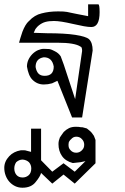

<svg xmlns="http://www.w3.org/2000/svg" viewBox="-75 -544 580 889"><path d="M271 306.2 219.2 264.2 167 306.2 115.2 256.8Q111.3 272.9 90.8 297.9Q70.3 325.2 28.8 325.2Q10.7 325.2 -4.6 317.9Q-20 310.5 -31.2 298.1Q-42.5 285.6 -48.8 268.8Q-55.2 252 -55.2 232.9Q-55.2 203.6 -32.2 179.2Q-12.2 157.7 21 151.9H38.1Q40.5 151.9 42.7 152.3Q44.9 152.8 47.9 153.8L68.8 159.2V51.8H115.2V198.2L167 251L219.2 211.9L271 251L320.8 202.1L297.9 207L262.2 210.9Q228.5 202.1 212.2 178.7Q195.8 155.3 195.8 123Q195.8 114.7 197.5 107.2Q199.2 99.6 202.1 92.8Q204.6 88.9 209 82.5Q213.4 76.2 220.2 66.9Q231.4 55.7 244.6 49.3Q257.8 43 275.9 43Q283.7 43 289.3 43.5Q294.9 43.9 298.8 44.9Q309.1 44.9 313 46.9L327.1 50.8L339.8 61Q350.6 69.8 359.9 85L367.2 104V211.9ZM305.2 -308.1Q305.2 -326.7 297.9 -328.1Q271.5 -346.2 190.9 -346.2H13.2Q15.6 -355 19.3 -367.7Q22.9 -380.4 28.8 -397Q35.2 -413.6 42.5 -426Q49.8 -438.5 59.1 -446.8Q85.4 -474.6 117.2 -481.9Q133.8 -486.3 152.8 -488.8Q171.9 -491.2 193.8 -491.2Q209 -491.2 218 -490.7Q227.1 -490.2 235.1 -488.8Q243.2 -487.3 253.4 -484.9Q263.7 -482.4 282.2 -479L333 -469.2V-523.9H379.9Q386.2 -523.9 386.2 -487.8Q386.2 -418.9 348.1 -418.9Q334 -418.9 313.2 -422.6Q292.5 -426.3 263.2 -433.1Q233.9 -439.9 211.9 -443.4Q189.9 -446.8 174.8 -446.8Q151.4 -446.8 135.3 -442.4Q119.1 -438 104 -425.8Q101.1 -423.3 96.9 -419.2Q92.8 -415 88.9 -409.2L81.1 -392.1L143.1 -390.1Q224.6 -390.1 273.7 -382.6Q322.8 -375 336.9 -362.8Q354 -346.7 354 -310.1L305.2 0H258.8L190.9 -169.9L166 -158.2Q147 -152.8 127.9 -152.8Q97.2 -152.8 75.2 -174.8Q65.4 -184.6 59.3 -200Q53.2 -215.3 49.8 -235.8Q49.8 -267.1 74.2 -293Q86.9 -305.7 101.1 -311.8Q115.2 -317.9 127.9 -317.9L152.8 -316.9Q156.7 -315.9 160.2 -315.2Q163.6 -314.5 166 -313L178.2 -307.1Q195.8 -298.8 206.1 -283.2L220.2 -245.1L272.9 -85ZM69.8 235.8Q69.8 219.2 59.1 207Q47.4 196.3 29.8 194.8Q13.7 194.8 0 207Q-8.8 220.2 -8.8 235.8Q-8.8 253.9 1.2 265.9Q11.2 277.8 29.8 277.8Q38.1 277.8 44.9 275.1Q51.8 272.5 58.1 267.1Q69.8 256.3 69.8 235.8ZM89.8 -233.9Q93.3 -213.4 103.3 -203.1Q113.3 -192.9 131.8 -192.9Q173.8 -192.9 173.8 -235.8Q166.5 -278.8 127.9 -278.8Q89.8 -272.9 89.8 -233.9ZM277.8 88.9Q271 88.9 264.6 92Q258.3 95.2 252.9 102.1Q252 103 251.5 103H251Q250 104.5 248.8 106Q247.6 107.4 246.1 109.9Q242.2 115.2 242.2 126Q242.2 134.3 244.1 140.1Q246.1 146 252 151.9Q262.2 163.1 277.8 163.1Q286.1 163.1 292.5 160.2Q298.8 157.2 304.2 151.9Q309.6 146.5 312.3 140.4Q314.9 134.3 314.9 126Q314.9 110.8 304.2 100.1Q294.4 88.9 277.8 88.9Z"/></svg>

Font: Defago Noto Sans
Style: Regular
Weight: 400
Designer: John M. Durdin
Foundry: Lao IT Dev Co., Ltd.
Version: Version 1.000 2007 initial release